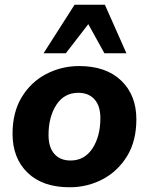

<svg xmlns="http://www.w3.org/2000/svg" viewBox="-20 -780 629 811"><path d="M274 11Q160 11 96.5 -50.5Q33 -112 33 -215Q33 -306 72 -370Q111 -434 175.5 -467.5Q240 -501 314 -501Q428 -501 492 -439.5Q556 -378 556 -276Q556 -184 516.5 -120Q477 -56 413 -22.5Q349 11 274 11ZM278 -102Q337 -102 370.5 -153Q404 -204 404 -281Q404 -333 379 -360.5Q354 -388 311 -388Q251 -388 218 -337Q185 -286 185 -210Q185 -158 209.5 -130Q234 -102 278 -102ZM164 -555 295 -760H423L514 -555H421L353 -678L258 -555Z"/></svg>

Font: Nunito Sans ExtraBold
Style: Italic
Weight: 800
Italic angle: -9°
Designer: Vernon Adams
Foundry: Vernon Adams
Version: Version 3.006; ttfautohint (v1.8.3)